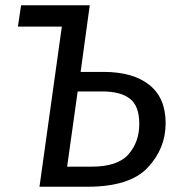

<svg xmlns="http://www.w3.org/2000/svg" viewBox="-20 -709 676 729"><path d="M327.1 -76.2Q426.8 -76.2 467.8 -123Q508.8 -169.9 508.8 -238.3Q508.8 -306.6 473.6 -334Q438 -361.8 368.2 -361.8H274.9L234.9 -76.2ZM373 -436Q484.9 -436 546.9 -386.7Q608.9 -337.4 608.9 -241.2Q608.9 -145 541 -72.8Q473.1 0 312 0H129.9L214.8 -607.9H47.9L60.1 -689H320.8L286.1 -436Z"/></svg>

Font: FiraSans-Italic
Style: Italic
Weight: 400
Italic angle: -8°
Designer: Carrois Corporate & Edenspiekermann AG
Foundry: Carrois Corporate GbR & Edenspiekermann AG
Version: Version 3.106;PS 003.106;hotconv 1.0.70;makeotf.lib2.5.58329